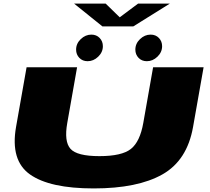

<svg xmlns="http://www.w3.org/2000/svg" viewBox="-20 -1052 1176 1076"><path d="M505 4Q259 4 148 -74.5Q37 -153 70 -341L129 -675H412L357 -363Q338.5 -259 375 -218Q411.5 -177 537 -177Q663 -177 713.8 -217.5Q764.5 -258 783 -363L838 -675H1121L1062 -341Q1029 -153 890 -74.5Q751 4 505 4ZM471 -709Q442.5 -709 424.5 -727.8Q406.5 -746.5 406.5 -774Q406.5 -808 432.8 -833Q459 -858 492 -858Q520.5 -858 538.5 -839.2Q556.5 -820.5 556.5 -793Q556.5 -759.5 530.2 -734.2Q504 -709 471 -709ZM803 -709Q774.5 -709 756.5 -727.8Q738.5 -746.5 738.5 -774Q738.5 -808 764.8 -833Q791 -858 824 -858Q852.5 -858 870.5 -839.2Q888.5 -820.5 888.5 -793Q888.5 -759.5 862.2 -734.2Q836 -709 803 -709ZM554 -904 395 -1032H572L651 -955L754 -1032H932L727 -904Z"/></svg>

Font: Anybody UltraExpanded Black
Style: Italic
Weight: 900
Width: 9
Italic angle: -10°
Designer: Tyler Finck
Foundry: Etcetera Type Company
Version: Version 1.010; ttfautohint (v1.8.3) -l 8 -r 50 -G 200 -x 14 